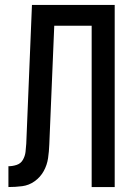

<svg xmlns="http://www.w3.org/2000/svg" viewBox="-20 -755 540 775"><path d="M14 0Q42 0 69.5 -3.5Q97 -7 120 -23.5Q143 -40 156.5 -64.5Q170 -89 174 -116.5Q178 -144 179 -172L199 -651H350V0H443V-735H109L86 -175Q85 -158 83 -141.5Q81 -125 72.5 -110Q64 -95 47.5 -89.5Q31 -84 14 -84Z"/></svg>

Font: Iosevka SS08 Medium
Style: Regular
Weight: 500
Monospace: yes
Designer: Belleve Invis
Foundry: Belleve Invis
Version: Version 3.4.3; ttfautohint (v1.8.3)